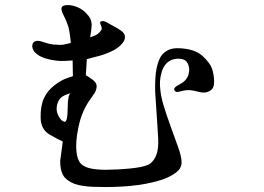

<svg xmlns="http://www.w3.org/2000/svg" viewBox="-20 -680 1040 756"><path d="M322 -447 318 -384Q332 -376 346 -365Q360 -354 360.5 -342Q361 -330 354 -316L326 -275Q299 -232 288 -175.5Q277 -119 281 -84Q284 -51 298.5 -35.5Q313 -20 346 -15Q379 -10 414 -12Q467 -13 513 -19Q559 -25 573.5 -37.5Q588 -50 596 -71Q604 -92 603 -131Q602 -154 600 -182L591 -318Q590 -363 594 -396Q598 -424 607.5 -446.5Q617 -469 637 -480Q656 -492 688 -490Q748 -487 777.5 -459.5Q807 -432 814.5 -410.5Q822 -389 823 -363.5Q824 -338 814 -328Q803 -318 789 -316Q779 -314 760 -319Q740 -324 729 -325Q711 -326 694 -321Q677 -316 672 -319Q667 -322 666 -327Q664 -332 674 -340L699 -355Q712 -364 719 -378Q725 -391 725 -408Q724 -426 714 -438Q705 -449 680 -449Q654 -448 637.5 -432.5Q621 -417 615 -390Q607 -361 611 -330Q613 -303 623 -268.5Q633 -234 654.5 -175Q676 -116 682 -99Q688 -82 691.5 -67Q695 -52 695 -40Q695 -28 688 -16Q680 -4 659.5 8.5Q639 21 611.5 29.5Q584 38 554.5 43.5Q525 49 494 52Q463 55 428 56Q393 57 367 56Q322 56 289 48.5Q256 41 236 20Q217 0 217 -47L225 -106L227 -123Q210 -130 175.5 -150Q141 -170 140 -216Q139 -262 152.5 -292Q166 -322 193.5 -343.5Q221 -365 246 -373L267 -380L266 -442Q255 -441 231.5 -440Q208 -439 179 -445Q150 -451 134 -461Q118 -471 112.5 -480.5Q107 -490 107 -499Q107 -508 113 -514Q119 -520 133 -519Q137 -519 159.5 -511.5Q182 -504 203 -504Q225 -502 238 -506L259 -511Q257 -529 255.5 -541Q254 -553 250 -572Q244 -590 238 -604L226 -629Q219 -646 224 -653Q229 -660 248 -660Q265 -660 285.5 -651.5Q306 -643 322 -625Q340 -607 341 -584Q341 -576 339 -560L335 -533Q347 -537 356 -541Q365 -545 372 -553Q379 -561 380 -564Q382 -570 377.5 -580Q373 -590 374.5 -593Q376 -596 382.5 -597Q389 -598 401 -592Q410 -586 426.5 -577.5Q443 -569 457 -559Q471 -549 472 -536.5Q473 -524 463 -511Q447 -490 415 -476Q383 -462 359 -457L322 -447ZM259 -313Q241 -309 226 -300Q211 -291 205 -268Q199 -245 210 -224Q221 -203 233.5 -200.5Q246 -198 246.5 -254Q247 -310 259 -313Z"/></svg>

Font: ChillKai
Style: Regular
Weight: 400
Designer: ChillType
Foundry: 寒蝉字型
Version: Version 2.000